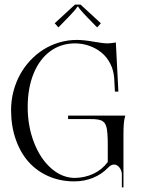

<svg xmlns="http://www.w3.org/2000/svg" viewBox="-20 -779 624 832"><path d="M28 0ZM329 -759.2 417 -678.2 401 -660.2 360 -702.2Q342.2 -720.5 330.6 -734.1Q319 -747.8 319 -750.2H315Q315 -747.8 303.4 -734.1Q291.8 -720.5 274 -702.2L233 -660.2L217 -678.2L305 -759.2ZM515 33H508V-25Q507.2 -41 497.2 -53.5Q487.2 -66 474 -66Q462 -66 450 -54Q421.8 -24.2 383.5 -8.6Q345.2 7 302 7Q241.2 7 190.1 -15.4Q139 -37.8 103.4 -78Q67.8 -118.2 47.9 -175.9Q28 -233.5 28 -302Q28 -343.5 38.2 -382.9Q48.5 -422.2 66.8 -455.6Q85 -489 111.2 -517Q137.5 -545 168.8 -564.6Q200 -584.2 237 -595.1Q274 -606 313 -606Q342.2 -606 384.8 -598.5Q427.2 -591 446 -591Q458 -591 482 -595L493 -382H478L475 -438Q473 -473.2 458.1 -502.6Q443.2 -532 419.9 -551Q396.5 -570 366.8 -580.5Q337 -591 305 -591Q244 -591 197.5 -556.8Q151 -522.5 125.5 -459.9Q100 -397.2 100 -315Q100 -232 127.5 -161.2Q155 -90.5 202.2 -49.2Q249.5 -8 305 -8Q347.8 -8.8 385 -26.1Q422.2 -43.5 447 -77V-144Q447 -161.2 446.8 -173.4Q446.5 -185.5 445.6 -197.4Q444.8 -209.2 443.6 -217Q442.5 -224.8 440 -232.1Q437.5 -239.5 434.8 -243.8Q432 -248 427.2 -251.9Q422.5 -255.8 417.5 -257.6Q412.5 -259.5 404.9 -260.9Q397.2 -262.2 389.2 -262.6Q381.2 -263 370 -263H275V-278H523Q518 -262 516.5 -243.5Q515 -225 515 -195Z"/></svg>

Font: FogtwoNo5
Style: Regular
Weight: 400
Designer: gluk (gluksza@wp.pl)
Foundry: gluk (gluksza@wp.pl)
Version: Version 0.87